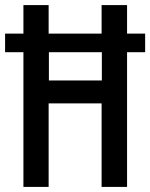

<svg xmlns="http://www.w3.org/2000/svg" viewBox="-22 -734 590 754"><path d="M70 0V-529H-2V-602H70V-714H169V-602H377V-714H477V-602H548V-529H477V0H377V-328H169V0ZM170 -418H378V-529H170Z"/></svg>

Font: Noto Sans Ethiopic ExtraCondensed Medium
Style: Regular
Weight: 500
Width: 2
Designer: Monotype Design Team
Foundry: Monotype Imaging Inc.
Version: Version 2.102; ttfautohint (v1.8.4.7-5d5b)